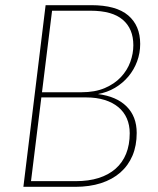

<svg xmlns="http://www.w3.org/2000/svg" viewBox="-20 -723 610 743"><path d="M273.5 -22Q323 -22 361.8 -34.2Q400.5 -46.5 427.2 -70Q454 -93.5 468 -128Q482 -162.5 482 -207.5Q482 -239 470.8 -264.8Q459.5 -290.5 437.8 -308.5Q416 -326.5 384.8 -336.2Q353.5 -346 314 -346H140L100 -22ZM142.5 -366H295Q347.5 -366 385.5 -382.2Q423.5 -398.5 448 -424.8Q472.5 -451 484.2 -483.2Q496 -515.5 496 -548Q496 -611.5 455.2 -646.5Q414.5 -681.5 330.5 -681.5H181.5ZM333 -703Q429.5 -703 476 -663.5Q522.5 -624 522.5 -553Q522.5 -517.5 510.5 -485.2Q498.5 -453 476.8 -427Q455 -401 425 -383.2Q395 -365.5 359 -359Q431 -350 470 -311Q509 -272 509 -208.5Q509 -159.5 492.8 -121Q476.5 -82.5 445.8 -55.5Q415 -28.5 370.8 -14.2Q326.5 0 271 0H70.5L156.5 -703Z"/></svg>

Font: Lato ExtraLight
Style: Italic
Weight: 275
Italic angle: -7°
Designer: Lukasz Dziedzic with Adam Twardoch and Botio Nikoltchev
Foundry: tyPoland Lukasz Dziedzic
Version: Version 2.015; 2015-08-06; http://www.latofonts.com/